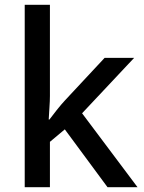

<svg xmlns="http://www.w3.org/2000/svg" viewBox="-20 -780 599 800"><path d="M188 -380Q188 -360 186 -332Q184 -304 183 -282H186Q197 -297 216.5 -321.5Q236 -346 251 -362L416 -539H539L322 -308L553 0H428L250 -241L188 -189V0H83V-760H188Z"/></svg>

Font: Noto Sans Kannada Medium
Style: Regular
Weight: 500
Designer: Jelle Bosma - Monotype Design Team
Foundry: Monotype Imaging Inc.
Version: Version 2.005; ttfautohint (v1.8.4.7-5d5b)